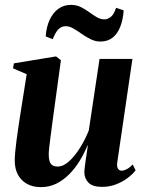

<svg xmlns="http://www.w3.org/2000/svg" viewBox="-20 -756 594 788"><path d="M148 12Q114 12 90 -1.8Q66 -15.5 53.2 -39.8Q40.5 -64 40.5 -96.5Q40.5 -111 42.5 -133Q44.5 -155 47.8 -179.8Q51 -204.5 54.5 -227.8Q58 -251 60.5 -268L89.5 -451.5L33.5 -475.5L37 -496L210 -524.5L230 -509L199 -282.5Q196.5 -263 193.2 -239Q190 -215 187 -191.8Q184 -168.5 182 -150.2Q180 -132 180 -123.5Q180 -106.5 183.2 -95.2Q186.5 -84 194.5 -78.2Q202.5 -72.5 216.5 -72.5Q240 -72.5 263.8 -94.2Q287.5 -116 308.8 -150Q330 -184 344.5 -221L388.5 -514H523.5L461 -88Q459 -71.5 464.5 -63.5Q470 -55.5 479 -55.5Q488.5 -55.5 500.5 -61.8Q512.5 -68 524.5 -81L536.5 -57Q524 -40.5 503.2 -25Q482.5 -9.5 455.8 0.8Q429 11 399 11Q360.5 11 343.5 -6Q326.5 -23 326 -49.5Q326 -54.5 327.5 -66.8Q329 -79 331.2 -95Q333.5 -111 336 -127.8Q338.5 -144.5 340.5 -158.5L339 -159Q325.5 -126 306.8 -95.5Q288 -65 264 -40.8Q240 -16.5 211 -2.2Q182 12 148 12ZM167.5 -606.5Q170.5 -646.5 184.2 -675.5Q198 -704.5 220 -720.2Q242 -736 271 -736Q293.5 -736 311.8 -727Q330 -718 346 -706.2Q362 -694.5 377.2 -685.5Q392.5 -676.5 409 -676.5Q421.5 -676.5 434.5 -686.5Q447.5 -696.5 456.5 -724L487.5 -713.5Q485 -675 473.5 -646Q462 -617 441.8 -601.2Q421.5 -585.5 392 -585.5Q371.5 -585.5 352.2 -595Q333 -604.5 315.2 -617Q297.5 -629.5 281.2 -639Q265 -648.5 250 -648.5Q232 -648.5 219.8 -636Q207.5 -623.5 196.5 -595Z"/></svg>

Font: Merriweather 120pt
Style: Bold Italic
Weight: 700
Italic angle: -7.8°
Version: Version 2.101